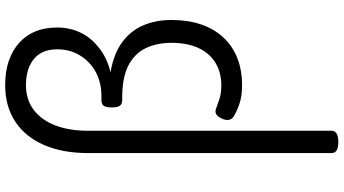

<svg xmlns="http://www.w3.org/2000/svg" viewBox="-312 -622 1324 740"><g transform="rotate(-90 350.0 -252.0)"><path d="M173 390Q151 390 140.5 383.5Q130 377 130 364V-574Q130 -672 161 -744Q192 -816 251 -855Q310 -894 392 -894Q445 -894 485.5 -880Q526 -866 555 -840Q584 -814 599 -777.5Q614 -741 614 -693Q614 -668 608.5 -644.5Q603 -621 592.5 -600Q582 -579 566.5 -561.5Q551 -544 532 -529.5Q513 -515 490 -504.5Q467 -494 441 -488Q513 -476 557.5 -443Q602 -410 622.5 -361.5Q643 -313 643 -253Q643 -190 626 -139.5Q609 -89 576 -53.5Q543 -18 496.5 0.5Q450 19 391 19Q349 19 319 8.5Q289 -2 270 -14Q260 -21 258 -32.5Q256 -44 263 -59Q271 -77 281.5 -81.5Q292 -86 305 -80Q319 -75 339.5 -68Q360 -61 391 -61Q429 -61 459.5 -74Q490 -87 511.5 -112Q533 -137 544 -172.5Q555 -208 555 -253Q555 -309 534.5 -352Q514 -395 468 -419Q422 -443 344 -443H334Q319 -443 312.5 -452Q306 -461 306 -483Q306 -506 312.5 -514.5Q319 -523 334 -523H348Q375 -523 398.5 -528.5Q422 -534 442.5 -545Q463 -556 479 -571.5Q495 -587 506.5 -606Q518 -625 524 -647Q530 -669 530 -694Q530 -732 514 -758.5Q498 -785 467 -799.5Q436 -814 392 -814Q336 -814 296.5 -784Q257 -754 236.5 -700.5Q216 -647 216 -574V364Q216 377 205 383.5Q194 390 173 390Z"/></g></svg>

Font: Playwrite GB S
Style: Regular
Weight: 400
Designer: Veronika Burian, José Scaglione
Foundry: TypeTogether
Version: Version 1.000